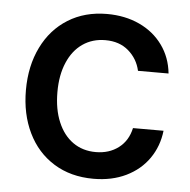

<svg xmlns="http://www.w3.org/2000/svg" viewBox="-45 -581 630 636"><g transform="rotate(5 270.5 -263.0)"><path d="M40 -262.7Q40 -343.3 70.6 -405.5Q101.1 -467.8 156.7 -502.4Q212.4 -537.1 286.1 -537.1Q346.2 -537.1 394 -514.9Q441.9 -492.7 471.2 -452.1Q500.5 -411.6 505.9 -358.4H404.3Q395.5 -397.9 365.2 -424.1Q335 -450.2 288.1 -450.2Q245.1 -450.2 212.6 -427.7Q180.2 -405.3 162.4 -363.5Q144.5 -321.8 144.5 -265.6Q144.5 -208 162.4 -165.8Q180.2 -123.5 212.4 -100.8Q244.6 -78.1 288.1 -78.1Q332.5 -78.1 363.8 -101.8Q395 -125.5 404.3 -168H505.9Q500 -116.2 471.9 -75.7Q443.8 -35.2 396.5 -12.2Q349.1 10.7 288.1 10.7Q212.4 10.7 156.2 -24.2Q100.1 -59.1 70.1 -121.1Q40 -183.1 40 -262.7Z"/></g></svg>

Font: Pretendard JP Medium
Style: Regular
Weight: 500
Designer: Base glyphs from Inter by Rasmus Andersson; Hangeul glyphs from Noto Sans CJK(Source Han Sans) by Jang Soo-young and Kan
Foundry: Kil Hyung-jin
Version: Version 1.309